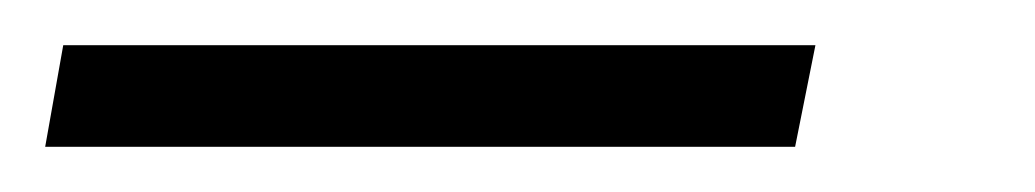

<svg xmlns="http://www.w3.org/2000/svg" viewBox="-105 73 458 85"><path d="M247 138 256 93H-77L-85 138Z"/></svg>

Font: Noto Sans UI SemiCondensed Light
Style: Italic
Weight: 300
Width: 4
Designer: Monotype Design Team
Foundry: Monotype Imaging Inc.
Version: 1.001